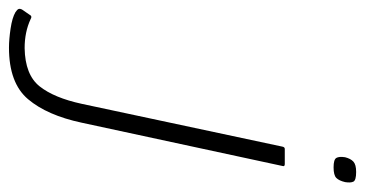

<svg xmlns="http://www.w3.org/2000/svg" viewBox="-378 -458 794 417"><g transform="rotate(90 18.5 -250.0)"><path d="M-86 127Q-104 127 -127.5 123.5Q-151 120 -163 113Q-169 109 -170 106Q-171 103 -169 99L-158 83Q-156 79 -153.5 78.5Q-151 78 -148 80Q-120 93 -85 93Q-27 92 -2 60.5Q23 29 36 -31L129 -467Q130 -472 134 -472H167Q169 -472 170.5 -471Q172 -470 171 -467L77 -31Q61 44 26 85.5Q-9 127 -86 127ZM174 -578Q157 -578 153.5 -584Q150 -590 152 -603Q155 -615 161.5 -621Q168 -627 184 -627Q202 -627 205 -621Q208 -615 206 -603Q203 -590 197 -584Q191 -578 174 -578Z"/></g></svg>

Font: Glory ExtraLight
Style: Italic
Weight: 250
Italic angle: -12°
Version: Version 1.011